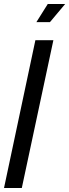

<svg xmlns="http://www.w3.org/2000/svg" viewBox="-27 -935 344 955"><path d="M-7 0H81.5L238.5 -735H149ZM154 -825H221.5L297 -915H210.5Z"/></svg>

Font: League Gothic SemiCondensed Italic
Style: Regular
Weight: 400
Width: 4
Designer: The League of Moveable Type
Version: Version 1.600; ttfautohint (v1.8.3)